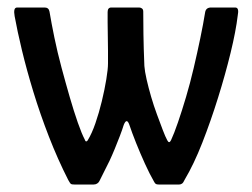

<svg xmlns="http://www.w3.org/2000/svg" viewBox="-20 -492 673 512"><path d="M162 -12Q134 -67 110.5 -127.5Q87 -188 69 -247Q51 -306 38.5 -358Q26 -410 19 -449Q17 -460 18.5 -466Q20 -472 26 -472H99Q110 -472 112 -461Q117 -431 125 -392Q133 -353 144 -312Q155 -271 166 -233Q177 -195 187.5 -165Q198 -135 206 -120Q208 -114 210.5 -115Q213 -116 214 -118Q225 -136 234.5 -163.5Q244 -191 251.5 -222Q259 -253 263.5 -280.5Q268 -308 268 -323Q268 -337 268 -356.5Q268 -376 267.5 -395.5Q267 -415 267 -432.5Q267 -450 267 -460Q267 -472 277 -472H351Q355 -472 358.5 -469.5Q362 -467 362 -461Q362 -437 362.5 -400.5Q363 -364 365 -316Q366 -302 371 -280Q376 -258 383 -234Q390 -210 398.5 -187Q407 -164 414 -145.5Q421 -127 426 -118Q431 -108 436 -118Q444 -135 454.5 -165.5Q465 -196 476 -233Q487 -270 496.5 -310.5Q506 -351 514 -389.5Q522 -428 527 -459Q529 -472 543 -472H607Q613 -472 614.5 -466.5Q616 -461 614 -451Q609 -409 595 -351.5Q581 -294 561.5 -231.5Q542 -169 519.5 -111.5Q497 -54 472 -12Q469 -5 465.5 -2.5Q462 0 458 0H403Q398 0 395.5 -1.5Q393 -3 390 -9Q379 -28 366.5 -55.5Q354 -83 343 -110.5Q332 -138 325 -159Q318 -179 310 -159Q306 -146 299.5 -129Q293 -112 286 -95Q279 -78 272 -63Q265 -49 257.5 -34Q250 -19 245 -9Q243 -5 239 -2.5Q235 0 230 0H178Q171 0 169 -1.5Q167 -3 162 -12Z"/></svg>

Font: Glory Medium
Style: Regular
Weight: 500
Designer: Robert Leuschke
Foundry: Robert Leuschke
Version: Version 1.011